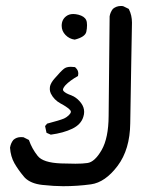

<svg xmlns="http://www.w3.org/2000/svg" viewBox="-20 -455 540 655"><path d="M51.8 12.7Q55.7 12.7 60.1 13.2L78.6 22.5Q88.9 52.2 108.4 76.7Q126.5 100.1 188 102.5Q212.9 103.5 237.5 103.5Q262.2 103.5 278.3 101.1Q303.2 97.7 326.7 56.9Q350.1 16.1 350.6 -59.1L354 -399.4Q356.4 -413.6 365.2 -424.8Q377 -434.6 392.6 -434.6Q398.9 -434.6 400.9 -433.6L418.9 -424.8L419.9 -423.3Q430.2 -402.8 430.2 -377.7Q430.2 -352.5 427.7 -237.8Q425.3 -123 424.3 -34.2Q423.3 54.7 381.3 110.8Q338.9 167 290.5 173.8Q243.7 180.2 195.3 180.2Q164.6 180.2 124 175.8Q85 171.4 64.9 151.4L61.5 147.5Q42.5 125 29.3 102.1Q16.1 78.6 14.2 48.8Q16.6 33.7 25.4 22.5Q36.1 12.7 51.8 12.7ZM221.7 -72.8Q221.7 -73.7 221.7 -74.7Q221.7 -77.6 216.8 -82Q207 -91.3 186.5 -102.1Q164.1 -114.3 153.3 -136.2Q149.9 -144 149.9 -150.4Q149.9 -156.7 150.9 -161.6Q154.3 -173.8 166 -187Q187.5 -211.9 197.3 -219.7Q205.6 -227.1 221.7 -227.1Q227.5 -227.1 235.8 -226.1L239.3 -222.7Q247.1 -214.8 247.1 -204.1Q247.1 -201.2 246.1 -195.8Q218.3 -180.2 203.1 -164.1Q194.8 -154.3 194.8 -148.9Q194.8 -143.6 207 -136.7Q213.4 -133.3 220.2 -130.9Q227.1 -128.4 231.4 -126Q246.1 -117.7 256.6 -103.5Q267.1 -89.4 267.1 -73.2Q267.1 -64.9 264.2 -56.2Q256.3 -30.3 226.6 -15.9Q196.8 -1.5 153.3 4.4L138.7 -2L133.8 -24.9L140.6 -33.2Q185.1 -44.9 198.7 -50.8Q208.5 -55.7 214.8 -62Q221.2 -68.4 221.7 -72.8ZM190.4 -367.2Q190.4 -388.2 206.1 -399.9Q215.8 -407.2 230 -407.2Q237.8 -407.2 247.6 -404.8Q268.1 -399.4 273.9 -386.7Q276.9 -380.9 276.9 -369.1Q276.9 -357.4 274.4 -346.2Q270 -328.6 234.9 -319.8Q216.3 -322.3 203.4 -335.7Q190.4 -349.1 190.4 -367.2Z"/></svg>

Font: Bakudai
Style: Medium
Weight: 500
Version: Version 1.48